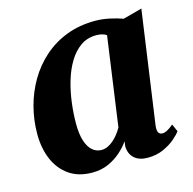

<svg xmlns="http://www.w3.org/2000/svg" viewBox="-88 -644 749 744"><g transform="rotate(-15 286.5 -272.0)"><path d="M477.5 -102.5Q475 -82 480.2 -74Q485.5 -66 496 -66Q504 -66 514.5 -71.2Q525 -76.5 540.5 -89.5L554 -59Q546.5 -48.5 527.8 -32Q509 -15.5 480.5 -2.5Q452 10.5 416.5 10.5Q382.5 10.5 363.2 -6.8Q344 -24 343 -54.5L345.5 -74.5Q331.5 -54 309.5 -34.5Q287.5 -15 258.8 -2.2Q230 10.5 194.5 10.5Q139.5 10.5 102 -15.5Q64.5 -41.5 45.2 -86.5Q26 -131.5 26 -188.5Q26 -244.5 40 -297.8Q54 -351 81.2 -397.5Q108.5 -444 148.5 -479.5Q188.5 -515 240.5 -535Q292.5 -555 356 -555Q384.5 -555 414.2 -548.5Q444 -542 465.5 -534L541.5 -554.5ZM386.5 -489.5Q379 -494.5 368.8 -497.2Q358.5 -500 346 -500Q309.5 -500 282.5 -481Q255.5 -462 236 -429.8Q216.5 -397.5 204.5 -356.8Q192.5 -316 187 -272.8Q181.5 -229.5 181.5 -189Q181.5 -147.5 190.2 -120Q199 -92.5 214.8 -78.8Q230.5 -65 251 -65Q264 -65 276 -70.5Q288 -76 299 -85.5Q310 -95 319.5 -107Q329 -119 336.5 -132.5Z"/></g></svg>

Font: Merriweather 48pt ExtraBold
Style: Italic
Weight: 800
Italic angle: -7.8°
Version: Version 2.101